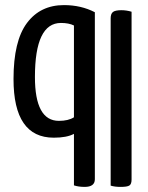

<svg xmlns="http://www.w3.org/2000/svg" viewBox="-20 -730 581 753"><path d="M352 -27Q352 3 312 3Q288 3 270 -3V-205Q242 -190 191 -190Q33 -190 33 -420Q33 -569 85.5 -639.5Q138 -710 231 -710Q298 -710 352 -682ZM496 -26Q496 -8 487.5 -2.5Q479 3 453 3Q430 3 414 -2V-658Q414 -676 423 -683Q432 -690 456 -690Q476 -690 496 -684ZM270 -630Q250 -640 219 -640Q117 -640 117 -428Q117 -256 211 -256Q248 -256 270 -270Z"/></svg>

Font: Yanone Kaffeesatz
Style: Regular
Weight: 400
Designer: Yanone (Cyrillic: Daniel Pouzeot)
Foundry: Yanone
Version: Version 1.003;PS 001.003;hotconv 1.0.88;makeotf.lib2.5.64775